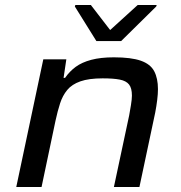

<svg xmlns="http://www.w3.org/2000/svg" viewBox="-20 -747 724 767"><path d="M45 0 153 -510H245L234 -436H240Q258 -462 282.5 -480Q307 -498 344.5 -508Q382 -518 435 -518Q504 -518 542.5 -504.5Q581 -491 596 -462.5Q611 -434 611 -391Q611 -372 608 -347.5Q605 -323 600 -297L537 0H435L496 -286Q499 -302 503 -326.5Q507 -351 507 -365Q507 -395 495.5 -409.5Q484 -424 458.5 -429Q433 -434 390 -434Q335 -434 301 -422Q267 -410 248.5 -387.5Q230 -365 220 -334Q210 -303 202 -266L146 0ZM365 -583 279 -721 281 -727H343L420 -627L530 -727H606L604 -721L464 -583Z"/></svg>

Font: Saira Expanded Medium
Style: Italic
Weight: 500
Width: 7
Italic angle: -12°
Designer: Hector Gatti with collaboration of the Omnibus-Type team
Foundry: Omnibus-Type
Version: Version 1.101